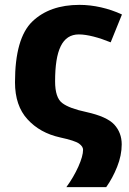

<svg xmlns="http://www.w3.org/2000/svg" viewBox="-20 -576 525 781"><path d="M303.2 -556.2C222.7 -556.2 158.7 -533.7 111.8 -488.8C64.5 -443.4 41 -360.8 41 -241.2C41 -177.7 58.1 -127.4 91.8 -90.8C125.5 -53.7 169.4 -29.3 224.1 -17.1C264.6 -8.3 290.5 0 301.8 8.3C312.5 16.1 317.9 24.4 317.9 33.2C317.9 50.3 311.5 73.2 298.8 101.6C286.1 129.9 270 157.7 250 185.1H412.1C429.2 161.1 444.3 133.3 456.5 102.5C468.8 71.8 475.1 41 475.1 11.2C475.1 -20.5 464.8 -47.4 444.8 -69.3C424.3 -91.3 386.7 -107.9 332 -120.1C285.6 -129.9 252.4 -142.1 233.4 -156.7C213.9 -170.9 204.1 -200.7 204.1 -245.1C204.1 -371.6 232.9 -436 300.8 -436C335.9 -436 383.3 -422.9 430.2 -403.8L476.1 -517.1C421.4 -542.5 360.4 -556.2 303.2 -556.2Z"/></svg>

Font: Avrile Sans
Style: Bold
Weight: 700
Designer: Monotype Design Team, Google (font), Stefan Peev (BGR Cyrillic), Cristiano Sobral (main changes)
Foundry: The Avrile Sans Project Authors
Version: Version 3.110